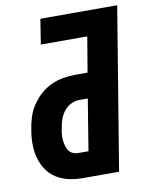

<svg xmlns="http://www.w3.org/2000/svg" viewBox="-83 -797 675 859"><g transform="rotate(-10 254.5 -367.5)"><path d="M222 0Q190 0 159 -7Q128 -14 102.5 -30.5Q77 -47 60.5 -72Q44 -97 36 -127Q28 -157 28 -189.5Q28 -222 34 -254Q38 -281 46.5 -308.5Q55 -336 71.5 -361Q88 -386 110 -406Q132 -426 158.5 -438.5Q185 -451 213 -456Q241 -461 269 -461H326L353 -621H142L160 -735H509L388 0ZM223 -114H269L307 -347H269Q249 -347 230 -337.5Q211 -328 198 -311Q185 -294 178.5 -274.5Q172 -255 169 -235Q166 -222 165 -209Q164 -196 165 -183Q166 -170 169.5 -157.5Q173 -145 179.5 -135Q186 -125 197.5 -119.5Q209 -114 223 -114Z"/></g></svg>

Font: Iosevka Heavy
Style: Italic
Weight: 900
Italic angle: -9°
Monospace: yes
Designer: Belleve Invis
Foundry: Belleve Invis
Version: Version 32.5.0; ttfautohint (v1.8.4)